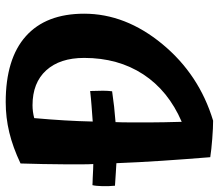

<svg xmlns="http://www.w3.org/2000/svg" viewBox="-91 -690 767 673"><g transform="rotate(-90 292.5 -353.5)"><path d="M201 -332Q200 -310 200 -284.5Q200 -259 200 -206Q200 -185 200.5 -162Q201 -139 202 -100Q311 -147 368.5 -235Q426 -323 426 -442Q426 -527 382.5 -575Q339 -623 260 -623Q249 -623 237.5 -621.5Q226 -620 215 -617Q210 -561 207 -510.5Q204 -460 203 -412Q230 -414 257 -416Q284 -418 310 -421Q311 -393 311 -376Q311 -359 309 -344Q282 -340 255 -337Q228 -334 201 -332ZM581 -442Q581 -297 474.5 -168Q368 -39 206 10Q181 10 142.5 7Q104 4 78 0Q71 -86 65.5 -168.5Q60 -251 57 -329Q41 -330 24 -331Q7 -332 -22 -334Q-24 -355 -23.5 -378Q-23 -401 -20 -413Q-16 -413 -10.5 -412.5Q-5 -412 5 -412Q26 -411 36 -410.5Q46 -410 54 -410Q53 -427 53 -447.5Q53 -468 53 -508Q53 -547 54 -587.5Q55 -628 56 -665Q113 -692 165 -704.5Q217 -717 271 -717Q423 -717 502 -646.5Q581 -576 581 -442Z"/></g></svg>

Font: Atma SemiBold
Style: Regular
Weight: 600
Designer: Gregori Vincens, Jeremie Hornus, Riccardo Olocco, Yoann Minet.
Foundry: black foundry
Version: Version 1.102;PS 1.100;hotconv 1.0.86;makeotf.lib2.5.63406